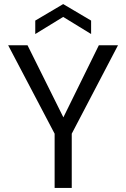

<svg xmlns="http://www.w3.org/2000/svg" viewBox="-20 -922 619 942"><path d="M248 0V-266L20 -700H115L305 -318H277L465 -700H559L332 -266V0ZM153 -755V-821L290 -902L427 -821V-755L290 -839Z"/></svg>

Font: DM Sans 18pt
Style: Regular
Weight: 400
Designer: Colophon Foundry, Jonny Pinhorn
Foundry: Colophon Foundry
Version: Version 4.004;gftools[0.9.30]